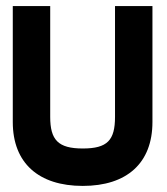

<svg xmlns="http://www.w3.org/2000/svg" viewBox="-20 -600 549 631"><path d="M22 -199C22 -64 107 11 252 11C397 11 481 -64 481 -199V-580H358V-216C358 -139 333 -112 252 -112C171 -112 145 -140 145 -216V-580H22Z"/></svg>

Font: Charger EcoBlack
Style: Black
Weight: 1000
Designer: Jasper
Foundry: Cannot Into Space Fonts
Version: Version 1.1